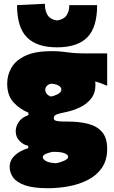

<svg xmlns="http://www.w3.org/2000/svg" viewBox="-20 -788 602 1014"><path d="M234 206Q157 206 112.8 190.8Q68.5 175.5 49.8 149.8Q31 124 31 93Q31 65.5 47.2 45.2Q63.5 25 86.2 12.5Q109 0 129 -5V-18Q104.5 -22.5 83.8 -43Q63 -63.5 63 -95Q63 -120 79 -144Q95 -168 130 -180V-193Q83.5 -212 50.8 -248Q18 -284 18 -347Q18 -392 40.8 -431Q63.5 -470 115 -494Q166.5 -518 253 -518Q285.5 -518 309.5 -515Q333.5 -512 360 -509Q386.5 -506 427 -506H546V-335Q513.5 -349.5 483 -358Q484 -349.5 484 -340Q484 -296 460.8 -266.8Q437.5 -237.5 400.5 -220.2Q363.5 -203 323 -195Q292.5 -189 278.2 -183.2Q264 -177.5 264 -164Q264 -153 278 -149.5Q292 -146 321 -146H339Q396.5 -146 443.5 -134.5Q490.5 -123 518.2 -92Q546 -61 546 -2Q546 58 518.2 98.2Q490.5 138.5 444.5 162Q398.5 185.5 343.5 195.8Q288.5 206 234 206ZM249 -278Q264 -280.5 284 -290.2Q304 -300 304 -315Q304 -328 289.2 -336.2Q274.5 -344.5 251 -346Q237 -344 228 -335Q219 -326 219 -314Q219 -289.5 249 -278ZM277 74Q299 70 319.5 60.5Q340 51 340 40Q340 29.5 321.5 21.8Q303 14 266 14H259Q245.5 15.5 225.8 23Q206 30.5 206 42Q206 53 223.2 62.8Q240.5 72.5 277 74ZM281 -538Q174.5 -538 122.2 -590.8Q70 -643.5 70 -761L217 -768Q217 -729 232.2 -706.8Q247.5 -684.5 281 -680Q315.5 -684.5 330.8 -706Q346 -727.5 346 -761H493Q493 -643.5 441 -590.8Q389 -538 281 -538Z"/></svg>

Font: Commissioner Flair Black
Style: Regular
Weight: 900
Designer: Kostas Bartsokas
Foundry: Kostas Bartsokas
Version: Version 1.000; ttfautohint (v1.8.3)